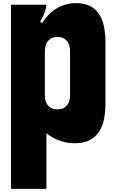

<svg xmlns="http://www.w3.org/2000/svg" viewBox="-20 -900 730 1220"><path d="M50 -870H275Q275 -864 273.5 -854.5Q272 -845 267 -832Q262 -818 259 -809Q256 -800 247 -785Q244 -779 241 -773.5Q238 -768 235 -763L247 -753Q330 -880 464 -880Q540 -880 584 -840Q629 -799 643 -720Q646 -700 648 -677.5Q650 -655 650 -630V-243Q650 -194 642.5 -151.5Q635 -109 619 -80Q603 -50 581 -30.5Q559 -11 527 0Q496 10 456 10Q411 10 377 -1Q353 -8 339.5 -14Q326 -20 306 -32Q289 -41 275 -53V300H50ZM265 -574V-296Q265 -263 278 -240Q282 -232 292.5 -222.5Q303 -213 317 -209Q329 -205 345 -205Q359 -205 372 -208.5Q385 -212 396 -221Q405 -229 411.5 -238.5Q418 -248 422 -265Q425 -281 425 -296V-574Q425 -607 412 -631Q408 -638 397.5 -647.5Q387 -657 374 -661Q361 -665 345 -665Q331 -665 318 -661.5Q305 -658 295 -649Q285 -641 278.5 -631.5Q272 -622 269 -605Q265 -589 265 -574Z"/></svg>

Font: Boldonse
Style: Regular
Weight: 400
Designer: Universitype Foundry
Foundry: Universitype Foundry
Version: Version 1.000; ttfautohint (v1.8.4.7-5d5b)